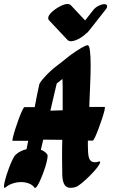

<svg xmlns="http://www.w3.org/2000/svg" viewBox="-40 -947 589 968"><path d="M39 -167Q61 -187 94 -195Q97 -214 102 -237H24Q21 -237 25 -254Q29 -271 37 -296.5Q45 -322 54.5 -347.5Q64 -373 72 -390Q80 -407 84 -407H135Q140 -436 146 -464.5Q152 -493 158 -521Q160 -529 171.5 -543Q183 -557 199 -573.5Q215 -590 230 -602L231 -603L286 -646Q300 -658 319 -672Q344 -690 368.5 -704.5Q393 -719 402 -719Q410 -719 413.5 -691Q417 -663 417 -617Q417 -573 414.5 -518.5Q412 -464 410 -408H487Q491 -408 487 -391Q483 -374 474.5 -348.5Q466 -323 456.5 -297.5Q447 -272 439 -255Q431 -238 427 -238H403Q403 -225 403 -214L404 -184Q405 -153 413.5 -141Q422 -129 438 -129Q447 -129 457 -132Q465 -135 465 -129Q465 -122 450.5 -103Q436 -84 414.5 -62.5Q393 -41 372.5 -24Q352 -7 341 -4Q329 0 315 0Q296 0 286 -14.5Q276 -29 274 -62L273 -149Q273 -171 273 -194.5Q273 -218 274 -242L178 -243Q172 -216 166 -192Q187 -184 198 -169Q200 -165 200 -160Q200 -149 194.5 -127.5Q189 -106 180.5 -82.5Q172 -59 163 -38.5Q154 -18 146 -7Q138 4 134 -1Q124 -15 105.5 -22Q87 -29 67 -29Q45 -29 24 -22Q3 -15 -11 -3Q-14 0 -16 0Q-20 0 -20 -7Q-20 -19 -13.5 -42.5Q-7 -66 2.5 -92.5Q12 -119 22 -140Q32 -161 39 -167ZM276 -470Q276 -492 276 -512Q276 -532 275 -549L246 -526Q238 -492 230 -458Q222 -424 214 -389L276 -391Q276 -411 276 -431Q276 -451 276 -470ZM316 -922 389 -844 430 -896Q441 -910 457.5 -918Q474 -926 485 -926Q500 -926 500 -916Q500 -907 492 -898L407 -790Q402 -783 394 -778Q378 -762 355.5 -750.5Q333 -739 317 -739Q309 -739 302 -744L206 -846Q203 -851 203 -856Q203 -869 220.5 -885.5Q238 -902 261.5 -914.5Q285 -927 301 -927Q309 -927 316 -922Z"/></svg>

Font: Ga Maamli
Style: Regular
Weight: 400
Designer: Afotey Clement Nii Odai, Ama Asantewa Diaka, David Abbey-Thompson
Foundry: Sorkin Type Co.
Version: Version 1.000; ttfautohint (v1.8.4.7-5d5b)